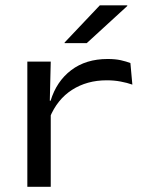

<svg xmlns="http://www.w3.org/2000/svg" viewBox="-20 -714 546 734"><path d="M170 -264 152.5 -327.5 173.5 -329Q196 -403 252.2 -445.8Q308.5 -488.5 391.5 -488.5Q420.5 -488.5 441.8 -483.8Q463 -479 478.5 -473L486 -390.5Q466.5 -397.5 441.5 -402.2Q416.5 -407 388 -407Q312.5 -407 255.5 -370.5Q198.5 -334 170 -264ZM84.5 0V-478.5H174L170 -311.5L174 -307.5V0ZM361.5 -693.5H466.5V-691L311.5 -549H227V-551.5Z"/></svg>

Font: Anek Latin Expanded
Style: Regular
Weight: 400
Width: 7
Designer: Yesha Goshar
Foundry: Ek Type
Version: Version 1.003